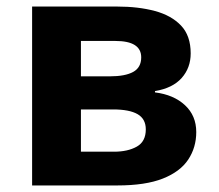

<svg xmlns="http://www.w3.org/2000/svg" viewBox="-20 -566 669 586"><path d="M562 -403Q562 -359 534.5 -328Q507 -297 453 -288V-284Q510 -277 544.5 -245Q579 -213 579 -163Q579 -116 554.5 -79Q530 -42 477 -21Q424 0 338 0H78V-546H338Q402 -546 452.5 -532.5Q503 -519 532.5 -488Q562 -457 562 -403ZM411 -391Q411 -441 332 -441H227V-333H315Q362 -333 386.5 -346.5Q411 -360 411 -391ZM425 -171Q425 -203 400 -217.5Q375 -232 325 -232H227V-103H328Q370 -103 397.5 -118.5Q425 -134 425 -171Z"/></svg>

Font: Noto IKEA Latin
Style: Bold
Weight: 700
Designer: Monotype Design Team
Foundry: Monotype Imaging Inc.
Version: Version 1.0